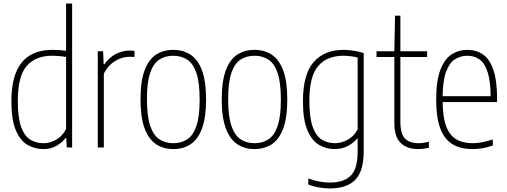

<svg xmlns="http://www.w3.org/2000/svg" viewBox="-20 -828 2849 1078"><path d="M223 9Q175 9 134.2 -14.8Q93.5 -38.5 68.8 -96.8Q44 -155 44 -259Q44 -360.5 71 -424.2Q98 -488 149.5 -518Q201 -548 274 -548Q292 -548 312.5 -546.8Q333 -545.5 351 -543V-808H385V0H355L352 -53H348Q330 -28.5 298 -9.8Q266 9 223 9ZM224 -24Q261 -24 296.2 -44.2Q331.5 -64.5 351 -104V-508Q336 -511 314 -513Q292 -515 273 -515Q180 -515 130 -457.8Q80 -400.5 80 -263Q80 -165.5 99.2 -114Q118.5 -62.5 151.2 -43.2Q184 -24 224 -24Z M529 0V-540H559L562 -467H566Q592.5 -505.5 630 -524.8Q667.5 -544 708 -544Q717 -544 723.8 -543.5Q730.5 -543 735 -542V-508Q727.5 -509 721.8 -509Q716 -509 707 -509Q679.5 -509 652 -498.2Q624.5 -487.5 601.2 -466.2Q578 -445 563 -414V0Z M953 9Q898 9 856.5 -18.2Q815 -45.5 792 -106.8Q769 -168 769 -270Q769 -372 791.8 -433Q814.5 -494 855.8 -521Q897 -548 953 -548Q1008 -548 1049.5 -521Q1091 -494 1114 -433Q1137 -372 1137 -270Q1137 -168 1114.2 -106.8Q1091.5 -45.5 1050.2 -18.2Q1009 9 953 9ZM953 -24Q998 -24 1031.2 -45.8Q1064.5 -67.5 1082.8 -120.8Q1101 -174 1101 -268Q1101 -364 1082.8 -417.8Q1064.5 -471.5 1031.2 -493.2Q998 -515 953 -515Q908 -515 874.8 -493.5Q841.5 -472 823.2 -419Q805 -366 805 -272Q805 -176 823.2 -122Q841.5 -68 874.8 -46Q908 -24 953 -24Z M1409 9Q1354 9 1312.5 -18.2Q1271 -45.5 1248 -106.8Q1225 -168 1225 -270Q1225 -372 1247.8 -433Q1270.5 -494 1311.8 -521Q1353 -548 1409 -548Q1464 -548 1505.5 -521Q1547 -494 1570 -433Q1593 -372 1593 -270Q1593 -168 1570.2 -106.8Q1547.5 -45.5 1506.2 -18.2Q1465 9 1409 9ZM1409 -24Q1454 -24 1487.2 -45.8Q1520.5 -67.5 1538.8 -120.8Q1557 -174 1557 -268Q1557 -364 1538.8 -417.8Q1520.5 -471.5 1487.2 -493.2Q1454 -515 1409 -515Q1364 -515 1330.8 -493.5Q1297.5 -472 1279.2 -419Q1261 -366 1261 -272Q1261 -176 1279.2 -122Q1297.5 -68 1330.8 -46Q1364 -24 1409 -24Z M1833 230Q1803 230 1769.8 224.2Q1736.5 218.5 1711 208V174Q1744 186 1774.2 191.5Q1804.5 197 1833 197Q1909.5 197 1948.8 158.8Q1988 120.5 1988 23V-50H1985Q1967 -27.5 1934.8 -9.2Q1902.5 9 1858 9Q1811 9 1770.8 -14.8Q1730.5 -38.5 1705.8 -96.8Q1681 -155 1681 -259Q1681 -411.5 1741.2 -479.8Q1801.5 -548 1908 -548Q1927 -548 1948 -545.5Q1969 -543 1988.5 -539Q2008 -535 2022 -530V21Q2022 135 1973.8 182.5Q1925.5 230 1833 230ZM1860 -24Q1897.5 -24 1933 -44Q1968.5 -64 1988 -102V-505Q1973 -509 1950.8 -512Q1928.5 -515 1908 -515Q1816.5 -515 1766.8 -457.8Q1717 -400.5 1717 -263Q1717 -165.5 1736.2 -114Q1755.5 -62.5 1788 -43.2Q1820.5 -24 1860 -24Z M2328 9Q2266 9 2230 -25Q2194 -59 2194 -139V-540L2198 -740H2228V-145Q2228 -77 2253.5 -50.5Q2279 -24 2330 -24Q2343.5 -24 2358.2 -26.2Q2373 -28.5 2388 -32V2Q2374.5 5 2358.5 7Q2342.5 9 2328 9ZM2094 -508V-540H2378V-508Z M2633 9Q2567 9 2521.5 -17.8Q2476 -44.5 2452.5 -105.5Q2429 -166.5 2429 -270Q2429 -373.5 2452 -434.5Q2475 -495.5 2514.5 -521.8Q2554 -548 2604 -548Q2654.5 -548 2692 -522Q2729.5 -496 2750.2 -435.2Q2771 -374.5 2771 -270V-255H2451V-288H2743L2735 -276Q2735 -370 2718.2 -422Q2701.5 -474 2672 -494.5Q2642.5 -515 2604 -515Q2565 -515 2533.5 -494.5Q2502 -474 2483.5 -422Q2465 -370 2465 -276V-267Q2465 -174.5 2484.2 -121.5Q2503.5 -68.5 2541.2 -46.2Q2579 -24 2635 -24Q2658.5 -24 2685.2 -29Q2712 -34 2747 -45V-11Q2715 0 2687.2 4.5Q2659.5 9 2633 9Z"/></svg>

Font: Encode Sans Condensed Thin
Style: Regular
Weight: 100
Width: 3
Designer: Multiple Designers
Foundry: Impallari Type
Version: Version 3.002